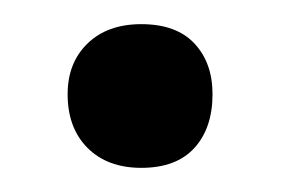

<svg xmlns="http://www.w3.org/2000/svg" viewBox="-20 -280 235 159"><path d="M97 -141Q69 -141 52.5 -157.5Q36 -174 36 -202Q36 -228 52.5 -244Q69 -260 97 -260Q126 -260 141 -244Q156 -228 156 -202Q156 -174 141 -157.5Q126 -141 97 -141Z"/></svg>

Font: Cormorant Light
Style: Bold
Weight: 700
Version: Version 4.000